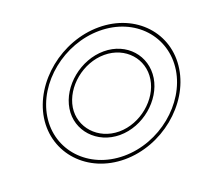

<svg xmlns="http://www.w3.org/2000/svg" viewBox="-102 -681 884 814"><g transform="rotate(-20 340.5 -274.0)"><path d="M68 -274C45 -121 163 8 331 8C499 8 655 -121 678 -274C702 -428 585 -556 417 -556C249 -556 92 -428 68 -274ZM83 -274C105 -419 254 -541 415 -541C576 -541 685 -419 663 -274C641 -130 494 -7 333 -7C172 -7 61 -130 83 -274ZM183 -274C168 -179 243 -96 347 -96C451 -96 548 -179 563 -274C578 -371 506 -453 402 -453C298 -453 198 -371 183 -274ZM198 -274C212 -362 303 -438 399 -438C495 -438 562 -362 548 -274C535 -188 445 -111 349 -111C253 -111 185 -188 198 -274Z"/></g></svg>

Font: Ampere
Style: OuLnIta
Weight: 400
Version: Version 1